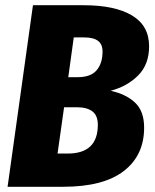

<svg xmlns="http://www.w3.org/2000/svg" viewBox="-20 -714 594 734"><path d="M531 -226Q531 -120 453 -60Q375 0 222 0H9L106 -694H300Q419 -694 484.5 -655Q550 -616 550 -537Q550 -468 508.5 -426Q467 -384 403 -367Q462 -354 496.5 -321.5Q531 -289 531 -226ZM372 -517Q372 -545 354.5 -558Q337 -571 301 -571H262L241 -419H277Q327 -419 349.5 -445.5Q372 -472 372 -517ZM354 -237Q354 -272 333.5 -288Q313 -304 273 -304H225L200 -127H239Q354 -127 354 -237Z"/></svg>

Font: Fira Sans Condensed ExtraBold
Style: Italic
Weight: 800
Width: 3
Italic angle: -8°
Designer: bBox Type GmbH & Carrois Corporate GbR & Edenspiekermann AG
Foundry: bBox Type GmbH & Carrois Corporate GbR & Edenspiekermann AG
Version: Version 4.301